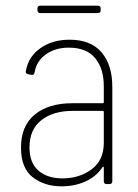

<svg xmlns="http://www.w3.org/2000/svg" viewBox="-20 -649 486 677"><path d="M376 -343V-10Q376 0 366 0H356Q346 0 346 -10V-58Q346 -61 344 -61.5Q342 -62 341 -59Q319 -26 281 -9Q243 8 197 8Q137 8 95.5 -24Q54 -56 54 -129Q54 -205 102.5 -245Q151 -285 235 -285H342Q346 -285 346 -289V-345Q346 -407 315.5 -444Q285 -481 223 -481Q175 -481 142 -457.5Q109 -434 102 -394Q100 -383 91 -385L80 -387Q70 -389 71 -397Q79 -448 121.5 -478.5Q164 -509 225 -509Q300 -509 338 -464.5Q376 -420 376 -343ZM346 -145V-254Q346 -258 342 -258H236Q167 -258 125.5 -225Q84 -192 84 -130Q84 -74 116 -47Q148 -20 200 -20Q260 -20 303 -52Q346 -84 346 -145ZM112 -613V-619Q112 -629 122 -629H325Q335 -629 335 -619V-613Q335 -603 325 -603H122Q112 -603 112 -613Z"/></svg>

Font: Barlow Semi Condensed Thin
Style: Regular
Weight: 250
Width: 4
Designer: Jeremy Tribby
Foundry: Tribby Type
Version: Version 1.408